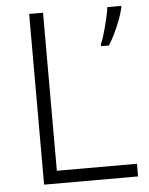

<svg xmlns="http://www.w3.org/2000/svg" viewBox="-52 -757 619 800"><g transform="rotate(-5 257.5 -357.0)"><path d="M100 0V-714H158V-53H493V0ZM485 -707Q480 -685 470 -658Q460 -631 447 -604Q434 -577 420 -554H387V-563Q393 -576 399 -595Q405 -614 410.5 -635.5Q416 -657 420.5 -677.5Q425 -698 427 -714H485Z"/></g></svg>

Font: Noto Sans Georgian Light
Style: Regular
Weight: 300
Version: Version 2.002